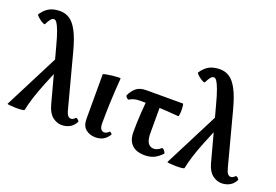

<svg xmlns="http://www.w3.org/2000/svg" viewBox="-100 -1020 1903 1325"><g transform="rotate(20 851.5 -357.0)"><path d="M424 11Q390 11 358 -13Q326 -37 310 -95L207 -478Q188 -551 173.5 -589.5Q159 -628 148.5 -643Q138 -658 128 -658Q120 -658 113.5 -654Q107 -650 99 -638.5Q91 -627 79 -604Q77 -600 65.5 -605.5Q54 -611 41 -620.5Q28 -630 19 -639.5Q10 -649 12 -652Q39 -692 71 -708.5Q103 -725 149 -725Q187 -725 218.5 -704.5Q250 -684 277 -633Q304 -582 328 -490L428 -112Q437 -75 447 -63.5Q457 -52 469 -52Q477 -52 484 -55.5Q491 -59 501 -69Q504 -72 510.5 -68Q517 -64 522 -58Q527 -52 525 -48Q509 -17 482.5 -3Q456 11 424 11ZM25 0 254 -449 289 -385 216 -208Q191 -146 174.5 -93.5Q158 -41 150 0Q149 4 129.5 6Q110 8 85 7.5Q60 7 41.5 5Q23 3 25 0Z M672 11Q631 11 601.5 -12.5Q572 -36 572 -89V-415Q572 -418 591 -422Q610 -426 635 -429Q660 -432 679 -432.5Q698 -433 698 -430Q691 -343 687.5 -256Q684 -169 684 -97Q684 -42 719 -42Q734 -42 752 -59Q756 -63 764.5 -55.5Q773 -48 770 -43Q752 -15 728.5 -2Q705 11 672 11Z M1034 11Q972 11 939.5 -21Q907 -53 907 -114Q907 -182 911.5 -251Q916 -320 922 -388H1020V-146Q1020 -99 1034.5 -76Q1049 -53 1078 -53Q1103 -53 1130 -76Q1135 -80 1142.5 -73Q1150 -66 1155.5 -57Q1161 -48 1157 -44Q1129 -15 1100.5 -2Q1072 11 1034 11ZM802 -313Q798 -310 791 -314.5Q784 -319 779.5 -326Q775 -333 777 -337Q794 -372 819.5 -393.5Q845 -415 895 -415H1161Q1164 -415 1166 -401Q1168 -387 1168 -368.5Q1168 -350 1166 -336Q1164 -322 1161 -322Q1113 -326 1065.5 -329Q1018 -332 971 -332H875Q849 -332 830.5 -326Q812 -320 802 -313Z M1598 11Q1564 11 1532 -13Q1500 -37 1484 -95L1381 -478Q1362 -551 1347.5 -589.5Q1333 -628 1322.5 -643Q1312 -658 1302 -658Q1294 -658 1287.5 -654Q1281 -650 1273 -638.5Q1265 -627 1253 -604Q1251 -600 1239.5 -605.5Q1228 -611 1215 -620.5Q1202 -630 1193 -639.5Q1184 -649 1186 -652Q1213 -692 1245 -708.5Q1277 -725 1323 -725Q1361 -725 1392.5 -704.5Q1424 -684 1451 -633Q1478 -582 1502 -490L1602 -112Q1611 -75 1621 -63.5Q1631 -52 1643 -52Q1651 -52 1658 -55.5Q1665 -59 1675 -69Q1678 -72 1684.5 -68Q1691 -64 1696 -58Q1701 -52 1699 -48Q1683 -17 1656.5 -3Q1630 11 1598 11ZM1199 0 1428 -449 1463 -385 1390 -208Q1365 -146 1348.5 -93.5Q1332 -41 1324 0Q1323 4 1303.5 6Q1284 8 1259 7.5Q1234 7 1215.5 5Q1197 3 1199 0Z"/></g></svg>

Font: Junicode VF
Style: Regular
Weight: 400
Designer: Peter S. Baker
Version: Version 2.213